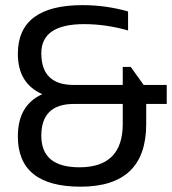

<svg xmlns="http://www.w3.org/2000/svg" viewBox="-20 -718 663 740"><path d="M48.8 -510.3Q48.8 -698.2 297.9 -698.2Q388.2 -698.2 473.6 -673.8V-600.6Q388.2 -625 304.2 -625Q139.2 -625 139.2 -512.7Q139.2 -390.6 263.7 -390.6H453.1V-460H483.9L533.7 -390.6H622.6V-317.4H543.5V-239.3Q543.5 1.5 290.5 1.5Q48.8 1.5 48.8 -192.4Q48.8 -313 143.1 -355Q48.8 -396.5 48.8 -510.3ZM264.6 -317.4Q139.2 -317.4 139.2 -194.8Q139.2 -73.2 286.1 -73.2Q453.1 -73.2 453.1 -240.2V-317.4Z"/></svg>

Font: Voltera
Style: Regular
Weight: 400
Designer: Bernd Montag
Version: Version 1.301